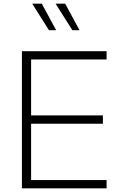

<svg xmlns="http://www.w3.org/2000/svg" viewBox="-20 -1023 654 1043"><path d="M99 0H559V-45H149V-351H539V-396H149V-700H559V-745H99ZM373 -859H412L334 -1003H282ZM246 -859H285L207 -1003H155Z"/></svg>

Font: Plus Jakarta Sans ExtraLight
Style: Regular
Weight: 200
Designer: Gumpita Rahayu
Foundry: Tokotype
Version: Version 2.004; ttfautohint (v1.8.3)